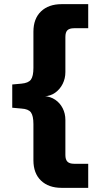

<svg xmlns="http://www.w3.org/2000/svg" viewBox="-20 -725 462 925"><path d="M277 180Q214 180 177.5 145Q141 110 141 47V-127Q141 -167 129 -183.5Q117 -200 83 -202L39 -206V-318L83 -322Q117 -325 129 -341.5Q141 -358 141 -398V-572Q141 -635 177.5 -670Q214 -705 277 -705H405V-589H337Q315 -589 305 -579.5Q295 -570 295 -547V-378Q295 -347 282 -321Q269 -295 246 -278.5Q223 -262 193 -261V-262Q223 -260 246 -244.5Q269 -229 282 -203.5Q295 -178 295 -147V22Q295 44 305 54Q315 64 337 64H405V180Z"/></svg>

Font: Nunito Sans 10pt ExtraBold
Style: Regular
Weight: 800
Designer: Vernon Adams
Foundry: Vernon Adams
Version: Version 3.101;gftools[0.9.27]